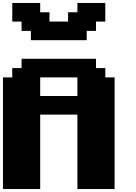

<svg xmlns="http://www.w3.org/2000/svg" viewBox="-20 -1270 915 1290"><path d="M500 0H750V-750H687.5V-812.5H625V-875H125V-812.5H62.5V-750H0V0H250V-500H500ZM500 -625H250V-750H500ZM187.5 -1000H562.5V-1062.5H625V-1125H687.5V-1250H500V-1187.5H437.5V-1125H312.5V-1187.5H250V-1250H62.5V-1125H125V-1062.5H187.5Z"/></svg>

Font: Faithful 32x
Style: Bold
Weight: 400
Foundry: Faithful Resource Pack
Version: Version 1.0; January 27, 2023